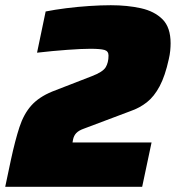

<svg xmlns="http://www.w3.org/2000/svg" viewBox="-28 -716 674 736"><path d="M-8 0 14 -104Q30 -178 46.5 -228.5Q63 -279 92 -311.5Q121 -344 172 -365L324 -424Q366 -440 377 -458Q388 -476 388 -503Q388 -520 372.5 -524.5Q357 -529 318 -529Q286 -529 230.5 -525Q175 -521 114 -514L147 -672Q182 -679 225.5 -684.5Q269 -690 314 -693Q359 -696 397 -696Q460 -696 512 -684.5Q564 -673 595 -642Q626 -611 626 -550Q626 -537 624.5 -521.5Q623 -506 619 -489Q605 -425 584 -385.5Q563 -346 535 -324Q507 -302 472 -290L294 -223Q274 -216 264.5 -206Q255 -196 252 -181L250 -170H553L517 0Z"/></svg>

Font: Saira Black
Style: Italic
Weight: 900
Italic angle: -12°
Designer: Hector Gatti with collaboration of the Omnibus-Type team
Foundry: Omnibus-Type
Version: Version 1.100; ttfautohint (v1.8.3)